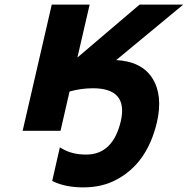

<svg xmlns="http://www.w3.org/2000/svg" viewBox="-20 -566 813 831"><path d="M773 -546 483 -306Q594 -300 640 -226.5Q686 -153 659 -36Q617 141 485 211Q423 245 341 245Q263 245 210 219L206 217L239 72L250 78Q292 103 353 103Q469 103 503 -42Q535 -184 382 -184Q332 -184 281 -170L242 0H78L204 -546H368L315 -317L584 -546Z"/></svg>

Font: Passageway
Style: BdIt
Weight: 700
Foundry: Ascender Corporation
Version: Version 1.11